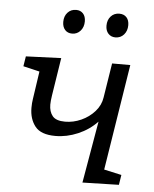

<svg xmlns="http://www.w3.org/2000/svg" viewBox="-53 -793 673 841"><g transform="rotate(5 283.0 -372.5)"><path d="M431 -62 508 -45 501 -1 341 3 388 -269Q353 -232 304 -211Q255 -190 205 -190Q141 -190 115.5 -222.5Q90 -255 90 -304Q90 -325 93 -343L111 -465L39 -482L46 -526L201 -532L175 -366Q171 -340 171 -325Q171 -294 186.5 -275Q202 -256 242 -256Q278 -256 312.5 -271.5Q347 -287 371.5 -314.5Q396 -342 401 -377L425 -528H505ZM196 -691Q196 -716 210.5 -732Q225 -748 248 -748Q267 -748 278.5 -735.5Q290 -723 290 -701Q290 -676 275.5 -659.5Q261 -643 239 -643Q219 -643 207.5 -656Q196 -669 196 -691ZM386 -691Q386 -716 400.5 -732Q415 -748 438 -748Q458 -748 469.5 -735.5Q481 -723 481 -701Q481 -676 466.5 -659.5Q452 -643 429 -643Q410 -643 398 -656Q386 -669 386 -691Z"/></g></svg>

Font: Bitter Pro
Style: Italic
Weight: 400
Italic angle: -9°
Designer: Sol Matas, and Bitter project Authors
Foundry: Sol Matas
Version: Version 1.010